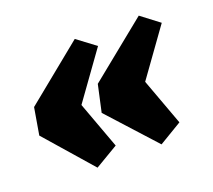

<svg xmlns="http://www.w3.org/2000/svg" viewBox="-85 -585 746 671"><g transform="rotate(-20 287.5 -250.0)"><path d="M36 -300 251 -475 319 -424 194 -250 258 -76 172 -25 19 -200ZM273 -300 489 -475 556 -424 431 -250 495 -76 410 -25 251 -200Z"/></g></svg>

Font: Changa One
Style: Italic
Weight: 400
Italic angle: -12°
Designer: Eduardo Rodriguez Tunni
Foundry: Eduardo Rodriguez Tunni
Version: Version 1.003